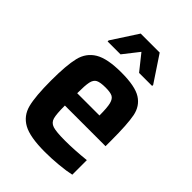

<svg xmlns="http://www.w3.org/2000/svg" viewBox="-211 -810 915 915"><g transform="rotate(45 246.0 -353.0)"><path d="M448 -216H174Q174 -158 180.5 -135.5Q187 -113 210 -105.5Q233 -98 293 -98Q355 -98 432 -106V-8Q402 -1 354.5 3.5Q307 8 263 8Q162 8 116 -17.5Q70 -43 56.5 -95.5Q43 -148 43 -254Q43 -357 56 -410.5Q69 -464 114 -491Q159 -518 253 -518Q346 -518 387 -492Q428 -466 438 -415Q448 -364 448 -254ZM174 -299H324Q324 -352 318 -375.5Q312 -399 297.5 -406.5Q283 -414 251 -414Q215 -414 199.5 -406Q184 -398 179 -375Q174 -352 174 -299ZM102 -576V-583L187 -714H315L402 -583V-576H314L251 -655L189 -576Z"/></g></svg>

Font: Saira Semi Condensed SemiBold
Style: Regular
Weight: 600
Width: 4
Designer: Hector Gatti with collaboration of the Omnibus-Type team
Foundry: Omnibus-Type
Version: Version 1.001; ttfautohint (v1.8)